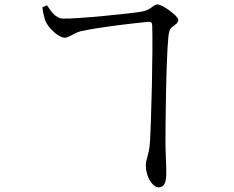

<svg xmlns="http://www.w3.org/2000/svg" viewBox="-20 -784 1040 853"><path d="M656.3 -669.6C659.9 -563.2 652.1 -242.3 645.9 -149C642 -94.7 627.8 -76 627.8 -50.6C627.8 4.3 659.5 48.5 684.2 48.5C710 48.5 719.6 25.2 718.8 -18.6C718.8 -55.8 715.1 -105.7 715.1 -153.7C715.1 -217.6 717.4 -508.3 727.8 -617.9C730.6 -646 734.4 -656 747.2 -665.6C761.2 -676.5 772 -682.2 772 -696.2C772 -712.2 702.7 -764.1 680.6 -764.1C658.8 -764.1 654.2 -740.6 609.7 -732.3C563.7 -724 313.6 -699 260.8 -701.4C223.6 -702.9 206.4 -735.9 188.7 -760.4L168.3 -751.7C170.6 -727.6 177.7 -700.7 183.4 -687.3C194.6 -662.3 238.1 -616.6 267.7 -616.6C287.6 -616.6 309.1 -638.6 340 -645.4C427.2 -664.6 580.8 -681.7 638.6 -686.9C651.5 -688.1 656.3 -682.6 656.3 -669.6Z"/></svg>

Font: Source Han Serif CN VF
Style: Regular
Weight: 250
Designer: Ryoko NISHIZUKA 西塚涼子 (kana & ideographs); Frank Grießhammer (Latin, Greek & Cyrillic); Wenlong ZHANG 张文龙 (bopomofo); San
Foundry: Adobe
Version: Version 2.002;hotconv 1.1.0;makeotfexe 2.6.0